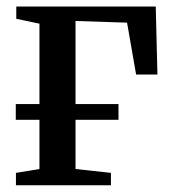

<svg xmlns="http://www.w3.org/2000/svg" viewBox="-20 -552 514 572"><path d="M27.5 0V-37L97.5 -48.5V-481.5L28.5 -496V-532.5H444L449 -330H385.5L358.5 -484.5L205 -489.5V-48.5L310.5 -37V0ZM27 -242H333V-195H27Z"/></svg>

Font: Merriweather 72pt Medium
Style: Regular
Weight: 500
Version: Version 2.100